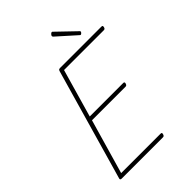

<svg xmlns="http://www.w3.org/2000/svg" viewBox="-341 -1414 1573 1573"><g transform="rotate(-45 445.5 -627.0)"><path d="M117 0Q108 0 104 -3.5Q100 -7 102 -15L379 -982Q382 -991 386 -994.5Q390 -998 403 -998H879Q889 -998 890.5 -993.5Q892 -989 891 -981Q888 -970 883.5 -966.5Q879 -963 871 -963H411L291 -545H679Q688 -545 690 -540.5Q692 -536 690 -528Q687 -518 682.5 -514Q678 -510 670 -510H282L145 -35H602Q612 -35 613.5 -30.5Q615 -26 613 -18Q610 -8 606 -4Q602 0 593 0ZM712 -1070Q709 -1070 706.5 -1072Q704 -1074 701 -1077L541 -1220Q539 -1223 538 -1225Q537 -1227 537 -1230Q537 -1235 541 -1240.5Q545 -1246 550 -1250Q555 -1254 560 -1254Q564 -1254 566 -1252Q568 -1250 572 -1246L726 -1098Q729 -1097 730 -1093.5Q731 -1090 731 -1089Q731 -1084 724 -1077Q717 -1070 712 -1070Z"/></g></svg>

Font: Playwrite AU QLD Thin
Style: Regular
Weight: 250
Designer: Veronika Burian, José Scaglione
Foundry: TypeTogether
Version: Version 1.002